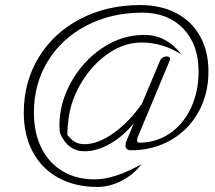

<svg xmlns="http://www.w3.org/2000/svg" viewBox="-20 -729 850 759"><path d="M476 -155Q476 -164 480 -172L509 -242Q467 -190 415 -160.5Q363 -131 314 -131Q248 -131 217 -203Q215 -223 215 -234Q215 -321 261 -404Q307 -487 384 -539Q461 -591 550 -591Q638 -591 697 -514Q621 -561 541 -561Q471 -561 408 -517.5Q345 -474 303 -404.5Q261 -335 251 -261Q246 -223 246 -196Q262 -176 277 -167.5Q292 -159 314 -159Q367 -159 428.5 -202.5Q490 -246 541 -319L613 -490Q616 -497 623 -501.5Q630 -506 638 -506Q647 -506 650.5 -501.5Q654 -497 651 -490L524 -186Q522 -178 522 -176Q522 -165 530 -165Q597 -165 650.5 -201Q704 -237 734.5 -301.5Q765 -366 765 -446Q765 -553 704.5 -616Q644 -679 542 -679Q420 -679 322 -628Q224 -577 169 -487Q114 -397 114 -284Q114 -204 143.5 -144.5Q173 -85 227 -52.5Q281 -20 354 -20Q433 -20 539 -80Q510 -40 462 -15Q414 10 365 10Q277 10 211 -26Q145 -62 109.5 -128.5Q74 -195 74 -284Q74 -405 133 -502Q192 -599 297 -654Q402 -709 534 -709Q616 -709 677 -677Q738 -645 771 -585.5Q804 -526 804 -446Q804 -357 764.5 -286Q725 -215 655 -175Q585 -135 498 -135Q476 -135 476 -155Z"/></svg>

Font: Srisakdi
Style: Regular
Weight: 400
Designer: Cadson Demak Co.,Ltd.
Foundry: Cadson Demak Co.,Ltd.
Version: Version 1.000